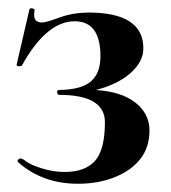

<svg xmlns="http://www.w3.org/2000/svg" viewBox="-20 -429 411 461"><path d="M62 -392.6Q62 -375 81.1 -375Q90.3 -375 122.1 -386.7Q153.8 -398.4 191.9 -398.9Q324.2 -398.9 324.2 -313Q324.2 -280.8 293.2 -253.4Q262.2 -226.1 210 -212.9Q272 -209 305.4 -182.4Q338.9 -155.8 338.9 -115.7Q338.9 -75.7 317.4 -47.9Q295.9 -20 256.3 -3.9Q216.8 12.2 167 12.2Q82 12.2 22.9 -40L22 -42Q22 -44.9 26.4 -47.9Q30.8 -50.8 42 -42Q53.2 -33.2 80.6 -24.7Q107.9 -16.1 134.8 -16.1Q184.6 -16.1 208.3 -43Q231.9 -69.8 231.9 -135.5Q231.9 -201.2 122.1 -201.2Q118.2 -201.2 117.2 -207Q116.2 -212.9 122.1 -212.9Q176.3 -213.9 198.7 -233.9Q221.2 -253.9 221.2 -293.9Q221.2 -377.9 159.2 -377.9Q91.3 -377.9 32.2 -271Q31.2 -270 25.4 -270Q19.5 -270 20 -273.9L50.8 -407.2Q52.7 -409.2 55.7 -409.2Q58.6 -409.2 61.3 -407.5Q64 -405.8 63 -403.3Q62 -400.9 62 -392.6Z"/></svg>

Font: Cormorant-Bold
Style: Bold
Weight: 700
Designer: Christian Thalmann (Catharsis Fonts)
Version: Version 3.000